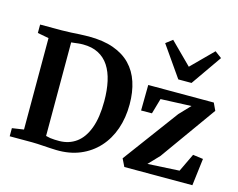

<svg xmlns="http://www.w3.org/2000/svg" viewBox="-116 -1047 1526 1232"><g transform="rotate(15 647.0 -431.0)"><path d="M347.5 8Q328.5 7.5 306.8 6.2Q285 5 263.2 3.5Q241.5 2 221.5 1Q201.5 0 185.5 0H37V-54L114.5 -65.5V-673L40 -687V-743H184Q215.5 -743 244.5 -744.8Q273.5 -746.5 302.5 -748.2Q331.5 -750 362 -750Q457.5 -750 526.5 -725.5Q595.5 -701 640 -655Q684.5 -609 706 -543.5Q727.5 -478 727.5 -396.5Q727.5 -307 701.5 -232.2Q675.5 -157.5 625.8 -103Q576 -48.5 506 -19.2Q436 10 347.5 8ZM353 -53Q417 -54 464.5 -88.8Q512 -123.5 538.5 -194.5Q565 -265.5 565 -374Q565 -447 552 -505.5Q539 -564 512 -605.2Q485 -646.5 442.2 -668.8Q399.5 -691 340 -691Q322 -691 307.2 -689.2Q292.5 -687.5 281.2 -686Q270 -684.5 262 -684V-62.5Q276 -58.5 291 -56.2Q306 -54 321.5 -53.5Q337 -53 353 -53ZM1113.5 -489.5 910 -481 880.5 -378.5 808.5 -378 810.5 -548H1246L1269 -499L1004.5 -129L936.5 -57.5L1147 -69L1204.5 -189.5L1272.5 -180.5L1250.5 0H798.5L773.5 -51L1045 -417.5ZM987.5 -632.5 846 -835.5 890 -869.5 1031.5 -728.5 1172 -869 1217 -835.5 1075.5 -632.5Z"/></g></svg>

Font: Merriweather 36pt
Style: Bold
Weight: 700
Designer: Eben Sorkin
Foundry: Eben Sorkin
Version: Version 2.100